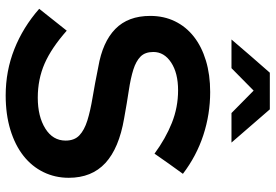

<svg xmlns="http://www.w3.org/2000/svg" viewBox="-167 -793 970 676"><g transform="rotate(90 318.0 -455.0)"><path d="M11 -108Q31 -133 49.5 -156.5Q68 -180 88 -205Q149 -151 204 -127Q259 -103 324 -103Q390 -103 432.5 -129.5Q475 -156 475 -201Q475 -232 456.5 -249.5Q438 -267 404.5 -277.5Q371 -288 323 -296Q275 -304 216 -316Q128 -331 82 -376Q36 -421 36 -499Q36 -547 55 -586Q74 -625 109 -652.5Q144 -680 193.5 -695Q243 -710 304 -710Q382 -710 455.5 -686Q529 -662 592 -614Q574 -589 556 -564Q538 -539 521 -514Q468 -553 413 -575Q358 -597 298 -597Q237 -597 200 -572.5Q163 -548 163 -510Q163 -481 179 -465Q195 -449 225 -439.5Q255 -430 298.5 -423.5Q342 -417 397 -407Q502 -389 554 -341Q606 -293 606 -212Q606 -164 586 -123Q566 -82 528.5 -52.5Q491 -23 437 -6.5Q383 10 316 10Q230 10 153 -20.5Q76 -51 11 -108ZM378 -785Q358 -805 338.5 -824Q319 -843 299 -863Q279 -843 259.5 -824Q240 -805 220 -785H119Q148 -819 177 -852.5Q206 -886 236 -920H365L482 -785Z"/></g></svg>

Font: Rosa Sans SemiBold
Style: Regular
Weight: 600
Designer: Pentagram / MCKL
Foundry: Pentagram / MCKL
Version: Version 1.005;September 16, 2019;FontCreator 11.5.0.2425 64-